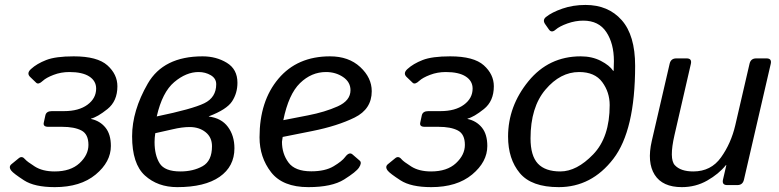

<svg xmlns="http://www.w3.org/2000/svg" viewBox="-20 -749 3154 777"><path d="M25.9 -58.1Q13.2 -74.2 26.9 -85L56.2 -108.9Q69.3 -119.6 82 -104Q89.4 -95.2 120.8 -75.2Q152.3 -55.2 201.2 -55.2Q265.6 -55.2 301.8 -88.6Q337.9 -122.1 337.9 -162.6Q337.9 -206.1 309.6 -220.9Q281.2 -235.8 231 -235.8H175.3Q153.3 -235.8 157.2 -252.9L163.6 -282.2Q167.5 -299.3 189.9 -299.3H239.3Q298.8 -299.3 334 -325.2Q369.1 -351.1 369.1 -390.6Q369.1 -421.4 341.3 -439.5Q313.5 -457.5 260.7 -457.5Q226.6 -457.5 196.8 -446Q167 -434.6 153.3 -421.9Q135.7 -405.3 126.5 -414.1L102.1 -437.5Q86.4 -452.6 105.5 -469.7Q128.9 -491.2 167 -506.1Q205.1 -521 278.3 -521Q374 -521 414.6 -484.6Q455.1 -448.2 455.1 -399.9Q455.1 -339.8 414.8 -307.6Q374.5 -275.4 348.6 -269V-267.6Q384.8 -259.8 406.7 -232.7Q428.7 -205.6 428.7 -158.2Q428.7 -93.8 367.2 -42.7Q305.7 8.3 201.7 8.3Q119.6 8.3 77.1 -19.3Q34.7 -46.9 25.9 -58.1Z M514.6 -197.3Q514.6 -300.8 578.1 -410.9Q641.6 -521 799.8 -521Q855 -521 897.9 -494.9Q940.9 -468.8 940.9 -414.1Q940.9 -372.1 919.2 -338.9Q897.5 -305.7 825.2 -278.3V-277.3Q876 -271 902.3 -235.6Q928.7 -200.2 928.7 -148.9Q928.7 -75.2 868.7 -33.4Q808.6 8.3 697.3 8.3Q618.2 8.3 566.4 -38.8Q514.6 -85.9 514.6 -197.3ZM605.5 -174.3Q605.5 -121.1 626 -88.1Q646.5 -55.2 710 -55.2Q761.7 -55.2 799.8 -76.4Q837.9 -97.7 837.9 -157.2Q837.9 -193.4 812 -214.1Q786.1 -234.9 747.1 -234.9Q716.8 -234.9 678.7 -225.8Q640.6 -216.8 608.4 -210Q605.5 -191.4 605.5 -174.3ZM614.3 -277.8Q758.3 -307.6 806.6 -331.1Q855 -354.5 855 -408.2Q855 -431.6 833 -444.6Q811 -457.5 783.7 -457.5Q733.4 -457.5 685.1 -416.7Q636.7 -376 614.3 -277.8Z M1030.3 -193.4Q1030.3 -339.8 1106.7 -430.4Q1183.1 -521 1315.4 -521Q1391.1 -521 1437.7 -477.8Q1484.4 -434.6 1484.4 -379.9Q1484.4 -307.6 1415.3 -273.4Q1346.2 -239.3 1244.1 -218.8L1124 -194.8Q1121.1 -176.3 1121.1 -175.3Q1121.1 -127 1147.5 -91.3Q1173.8 -55.7 1239.7 -55.7Q1295.9 -55.7 1330.1 -76.2Q1364.3 -96.7 1376.5 -113.3Q1393.6 -136.2 1407.2 -123.5L1436 -98.6Q1445.3 -90.3 1433.1 -71.3Q1421.9 -53.7 1372.6 -22.7Q1323.2 8.3 1228 8.3Q1124 8.3 1077.1 -52Q1030.3 -112.3 1030.3 -193.4ZM1126.5 -262.7 1226.6 -282.2Q1294.9 -295.4 1346.7 -318.6Q1398.4 -341.8 1398.4 -383.8Q1398.4 -417 1368.4 -437.3Q1338.4 -457.5 1299.3 -457.5Q1240.2 -457.5 1194.1 -412.6Q1147.9 -367.7 1126.5 -262.7Z M1549.3 -58.1Q1536.6 -74.2 1550.3 -85L1579.6 -108.9Q1592.8 -119.6 1605.5 -104Q1612.8 -95.2 1644.3 -75.2Q1675.8 -55.2 1724.6 -55.2Q1789.1 -55.2 1825.2 -88.6Q1861.3 -122.1 1861.3 -162.6Q1861.3 -206.1 1833 -220.9Q1804.7 -235.8 1754.4 -235.8H1698.7Q1676.8 -235.8 1680.7 -252.9L1687 -282.2Q1690.9 -299.3 1713.4 -299.3H1762.7Q1822.3 -299.3 1857.4 -325.2Q1892.6 -351.1 1892.6 -390.6Q1892.6 -421.4 1864.7 -439.5Q1836.9 -457.5 1784.2 -457.5Q1750 -457.5 1720.2 -446Q1690.4 -434.6 1676.8 -421.9Q1659.2 -405.3 1649.9 -414.1L1625.5 -437.5Q1609.9 -452.6 1628.9 -469.7Q1652.3 -491.2 1690.4 -506.1Q1728.5 -521 1801.8 -521Q1897.5 -521 1938 -484.6Q1978.5 -448.2 1978.5 -399.9Q1978.5 -339.8 1938.2 -307.6Q1897.9 -275.4 1872.1 -269V-267.6Q1908.2 -259.8 1930.2 -232.7Q1952.1 -205.6 1952.1 -158.2Q1952.1 -93.8 1890.6 -42.7Q1829.1 8.3 1725.1 8.3Q1643.1 8.3 1600.6 -19.3Q1558.1 -46.9 1549.3 -58.1Z M2036.1 -196.3Q2036.1 -319.3 2118.4 -420.2Q2200.7 -521 2330.1 -521Q2376 -521 2411.4 -502.7Q2446.8 -484.4 2461.4 -462.4H2463.4Q2464.4 -479 2464.4 -502Q2464.4 -572.8 2433.8 -619.1Q2403.3 -665.5 2340.3 -665.5Q2308.6 -665.5 2276.4 -654.1Q2244.1 -642.6 2228.5 -628.9Q2211.9 -614.3 2201.2 -629.9L2186.5 -650.9Q2174.3 -668 2189.5 -680.2Q2212.9 -699.2 2255.9 -714.1Q2298.8 -729 2349.6 -729Q2441.4 -729 2495.8 -667.7Q2550.3 -606.4 2550.3 -482.4Q2550.3 -221.2 2462.2 -106.4Q2374 8.3 2241.2 8.3Q2130.9 8.3 2083.5 -48.6Q2036.1 -105.5 2036.1 -196.3ZM2127 -189Q2127 -118.7 2156.7 -86.9Q2186.5 -55.2 2247.6 -55.2Q2314 -55.2 2380.6 -124.3Q2447.3 -193.4 2447.3 -323.7Q2447.3 -376 2417.2 -416.7Q2387.2 -457.5 2323.7 -457.5Q2247.6 -457.5 2187.3 -386.2Q2127 -314.9 2127 -189Z M2617.7 -178.7 2689.9 -490.7Q2694.8 -512.7 2716.8 -512.7H2758.8Q2780.8 -512.7 2775.9 -490.7L2709.5 -202.1Q2687.5 -106 2710.9 -80.6Q2734.4 -55.2 2785.6 -55.2Q2857.4 -55.2 2897.9 -112.1Q2938.5 -168.9 2955.6 -242.2L3013.2 -490.7Q3018.1 -512.7 3040 -512.7H3082Q3104 -512.7 3099.1 -490.7L2990.7 -22Q2985.8 0 2963.9 0H2922.9Q2900.9 0 2905.8 -22L2919.4 -80.6H2917.5Q2888.7 -44.9 2842 -18.3Q2795.4 8.3 2739.3 8.3Q2661.1 8.3 2629.4 -41.7Q2597.7 -91.8 2617.7 -178.7Z"/></svg>

Font: Istok Web
Style: Italic
Weight: 400
Italic angle: -13°
Designer: Andrey V. Panov
Foundry: Andrey V. Panov
Version: Version 1.0.2g